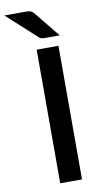

<svg xmlns="http://www.w3.org/2000/svg" viewBox="-153 -974 542 1019"><g transform="rotate(-10 118.0 -464.0)"><path d="M61.5 -928.5Q70.5 -928.5 77.2 -928Q84 -927.5 89.2 -925.5Q94.5 -923.5 99 -919.8Q103.5 -916 108.5 -910L219.5 -773.5H142Q129 -773.5 121.8 -775Q114.5 -776.5 106 -784.5L-52 -928.5ZM203 0H85.5V-720H203Z"/></g></svg>

Font: TypoPRO Lato
Style: Regular
Weight: 600
Designer: Lukasz Dziedzic with Adam Twardoch and Botio Nikoltchev
Foundry: tyPoland Lukasz Dziedzic
Version: Version 2.010; 2014-09-01; http://www.latofonts.com/